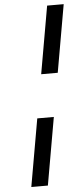

<svg xmlns="http://www.w3.org/2000/svg" viewBox="-62 -844 442 1016"><g transform="rotate(-5 158.5 -335.5)"><path d="M166 -451 229 -810H317L254 -451ZM62 139 125 -220H213L150 139Z"/></g></svg>

Font: Tomorrow
Style: Italic
Weight: 400
Italic angle: -10°
Designer: Tony de Marco, Monica Rizzolli
Foundry: Just in Type
Version: Version 2.002